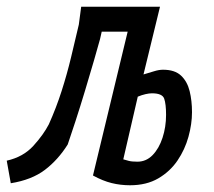

<svg xmlns="http://www.w3.org/2000/svg" viewBox="-54 -538 634 570"><path d="M-22 6 -34 -61Q15 -72 45 -105Q75 -138 91 -169Q113 -218 129 -268Q145 -318 157 -368Q169 -418 180 -465L187 -518H421L372 -317Q389 -322 403.5 -326.5Q418 -331 430 -331Q465 -331 483.5 -313.5Q502 -296 509 -267.5Q516 -239 516 -205Q516 -170 505.5 -132Q495 -94 473 -61.5Q451 -29 416 -8.5Q381 12 332 12Q304 12 277.5 5.5Q251 -1 222 -17L325 -444H248L243 -422Q237 -400 225 -358.5Q213 -317 198.5 -269Q184 -221 170 -178Q156 -135 147 -109Q118 -63 79 -33.5Q40 -4 -22 6ZM354 -58Q380 -58 399 -77.5Q418 -97 428.5 -129Q439 -161 439 -197Q439 -229 433.5 -245Q428 -261 397 -261Q389 -261 378 -258.5Q367 -256 355 -251L312 -65Q319 -63 328 -60.5Q337 -58 354 -58Z"/></svg>

Font: Ubuntu Sans Mono
Style: Italic
Weight: 400
Italic angle: -13.5°
Monospace: yes
Designer: Dalton Maag Ltd
Foundry: Dalton Maag Ltd
Version: Version 1.006